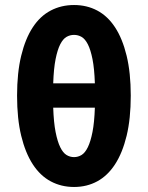

<svg xmlns="http://www.w3.org/2000/svg" viewBox="-20 -733 589 765"><path d="M275 12Q224 12 182 -10.5Q140 -33 110.5 -78.5Q81 -124 64.5 -192Q48 -260 48 -352Q48 -443 64.5 -511Q81 -579 110.5 -624Q140 -669 182 -691Q224 -713 275 -713Q326 -713 367.5 -691Q409 -669 438.5 -624Q468 -579 484.5 -511Q501 -443 501 -352Q501 -260 484.5 -192Q468 -124 438.5 -78.5Q409 -33 367.5 -10.5Q326 12 275 12ZM275 -594Q259 -594 245 -586Q231 -578 220 -556.5Q209 -535 201.5 -497.5Q194 -460 192 -401H358Q356 -460 348.5 -497.5Q341 -535 330 -556.5Q319 -578 305 -586Q291 -594 275 -594ZM275 -107Q291 -107 305 -115.5Q319 -124 330 -146.5Q341 -169 348.5 -207Q356 -245 358 -304H192Q194 -245 201.5 -207Q209 -169 220 -146.5Q231 -124 245 -115.5Q259 -107 275 -107Z"/></svg>

Font: hySource Sans Pro
Style: Bold
Weight: 700
Designer: Paul D. Hunt
Foundry: Adobe Systems Incorporated
Version: Version 2.021;PS 2.000;hotconv 1.0.86;makeotf.lib2.5.63406